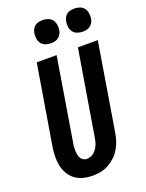

<svg xmlns="http://www.w3.org/2000/svg" viewBox="-175 -1042 865 1135"><g transform="rotate(-20 257.0 -475.0)"><path d="M207 8Q177 8 148.5 1Q120 -6 97.5 -22.5Q75 -39 60.5 -63.5Q46 -88 40 -116Q34 -144 34.5 -174Q35 -204 40 -234L123 -735H248L163 -217Q160 -204 159 -191.5Q158 -179 158.5 -166.5Q159 -154 161 -142Q163 -130 168.5 -120Q174 -110 184.5 -103.5Q195 -97 208 -97Q219 -97 231 -101.5Q243 -106 253 -114.5Q263 -123 270 -134Q277 -145 282 -156.5Q287 -168 289.5 -180Q292 -192 294 -204L382 -735H507L417 -187Q413 -162 405 -137Q397 -112 383.5 -89Q370 -66 350 -47Q330 -28 306.5 -15Q283 -2 257.5 3Q232 8 207 8ZM441 -812Q424 -812 407.5 -818Q391 -824 381 -837Q371 -850 368.5 -867.5Q366 -885 369 -903Q371 -915 377 -926.5Q383 -938 393.5 -945.5Q404 -953 416.5 -955.5Q429 -958 441 -958Q458 -958 474.5 -952Q491 -946 500.5 -933Q510 -920 513 -902.5Q516 -885 513 -867Q511 -855 504.5 -843.5Q498 -832 487.5 -824.5Q477 -817 465 -814.5Q453 -812 441 -812ZM241 -812Q224 -812 207.5 -818Q191 -824 181 -837Q171 -850 168.5 -867.5Q166 -885 169 -903Q171 -915 177 -926.5Q183 -938 193.5 -945.5Q204 -953 216.5 -955.5Q229 -958 241 -958Q258 -958 274.5 -952Q291 -946 300.5 -933Q310 -920 313 -902.5Q316 -885 313 -867Q311 -855 304.5 -843.5Q298 -832 287.5 -824.5Q277 -817 265 -814.5Q253 -812 241 -812Z"/></g></svg>

Font: Iosevka Extrabold
Style: Italic
Weight: 800
Italic angle: -9°
Monospace: yes
Designer: Belleve Invis
Foundry: Belleve Invis
Version: Version 32.5.0; ttfautohint (v1.8.4)